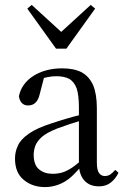

<svg xmlns="http://www.w3.org/2000/svg" viewBox="-20 -749 510 781"><path d="M163 12Q190 12 215 3Q239 -5 262 -23Q284 -41 308 -70H338L328 -112Q295 -82 273 -67Q250 -52 232 -47Q214 -42 194 -42Q161 -42 139 -60Q117 -78 117 -120Q117 -136 123 -154Q129 -172 149 -191Q169 -209 212 -226Q232 -233 263 -244Q294 -254 340 -268V-290Q308 -282 281 -275Q254 -267 232 -261Q210 -254 192 -248Q129 -228 97 -205Q64 -182 53 -157Q41 -132 41 -104Q41 -46 77 -17Q112 12 163 12ZM383 9Q411 9 430 -6Q449 -20 462 -46L449 -58Q437 -45 428 -39Q419 -33 406 -33Q392 -33 383 -45Q374 -57 374 -88V-308Q374 -366 359 -402Q343 -438 312 -455Q281 -471 233 -471Q166 -471 117 -441Q68 -410 57 -358Q59 -341 68 -331Q77 -320 95 -320Q113 -320 125 -332Q136 -343 141 -364L162 -445L129 -423Q152 -431 172 -435Q191 -439 209 -439Q241 -439 262 -428Q282 -416 292 -389Q301 -361 301 -312V-83V-80Q302 -38 323 -15Q344 9 383 9ZM109 -729 91 -714 208 -551H250L367 -714L349 -729L197 -590H261Z"/></svg>

Font: Source Serif 4 48pt
Style: Regular
Weight: 400
Designer: Frank Grie√ühammer
Foundry: Adobe Systems Incorporated
Version: Version 4.004;hotconv 1.0.116;makeotfexe 2.5.65601